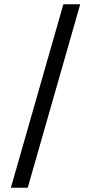

<svg xmlns="http://www.w3.org/2000/svg" viewBox="-20 -760 427 900"><path d="M277 -740H356L110 120H31Z"/></svg>

Font: EncodeSans
Style: Regular
Weight: 400
Designer: Pablo Impallari, Andres Torresi
Foundry: Pablo Impallari, Andres Torresi
Version: Version 1.000; ttfautohint (v1.4.1)